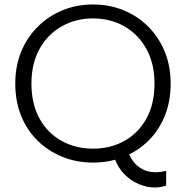

<svg xmlns="http://www.w3.org/2000/svg" viewBox="-20 -717 818 855"><path d="M669 118Q636 118 600 103.5Q564 89 534.5 59.5Q505 30 489 -15L549 -46Q566 3 598.5 26.5Q631 50 672 50Q683 50 695 48.5Q707 47 720 44V109Q709 113 696 115.5Q683 118 669 118ZM394 7Q321 7 258 -18.5Q195 -44 147.5 -90.5Q100 -137 74 -201.5Q48 -266 48 -345Q48 -422 74 -486Q100 -550 147.5 -597.5Q195 -645 258 -671Q321 -697 394 -697Q468 -697 531 -671Q594 -645 641 -597.5Q688 -550 714 -486Q740 -422 740 -345Q740 -266 714 -201.5Q688 -137 641 -90.5Q594 -44 531 -18.5Q468 7 394 7ZM394 -55Q472 -55 534 -89.5Q596 -124 632 -189Q668 -254 668 -345Q668 -434 632 -499Q596 -564 534 -599.5Q472 -635 394 -635Q317 -635 254.5 -599.5Q192 -564 156 -499Q120 -434 120 -345Q120 -254 156 -189Q192 -124 254.5 -89.5Q317 -55 394 -55Z"/></svg>

Font: Parkinsans Light Light
Style: Regular
Weight: 300
Version: Version 1.000